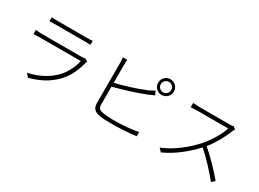

<svg xmlns="http://www.w3.org/2000/svg" viewBox="-34 -1520 3067 2273"><g transform="rotate(30 1500.0 -383.5)"><path d="M236 -731V-676C262 -677 288 -678 317 -678C369 -678 658 -678 715 -678C747 -678 774 -678 796 -676V-731C774 -728 747 -727 716 -727C656 -727 365 -727 317 -727C286 -727 261 -728 236 -731ZM863 -484 825 -507C815 -503 797 -501 780 -501C739 -501 273 -501 234 -501C210 -501 180 -503 148 -507V-450C180 -452 211 -453 234 -453C277 -453 745 -453 794 -453C775 -370 730 -272 665 -203C575 -107 446 -42 310 -15L350 31C477 -3 601 -57 708 -173C783 -254 829 -362 852 -461C854 -467 859 -477 863 -484Z M1750 -690C1750 -729 1782 -762 1821 -762C1860 -762 1892 -729 1892 -690C1892 -651 1860 -619 1821 -619C1782 -619 1750 -651 1750 -690ZM1714 -690C1714 -631 1761 -583 1821 -583C1880 -583 1929 -631 1929 -690C1929 -750 1880 -798 1821 -798C1761 -798 1714 -750 1714 -690ZM1263 -741H1202C1206 -721 1207 -698 1207 -673C1207 -625 1207 -205 1207 -120C1207 -41 1246 -13 1317 -1C1357 6 1416 8 1472 8C1580 8 1730 -1 1812 -13V-72C1728 -50 1580 -41 1474 -41C1422 -41 1364 -45 1331 -51C1281 -61 1259 -75 1259 -131V-372C1377 -403 1558 -456 1678 -506C1706 -517 1736 -531 1759 -541L1735 -594C1713 -579 1687 -566 1659 -553C1546 -504 1375 -452 1259 -425V-673C1259 -701 1261 -721 1263 -741Z M2780 -664 2747 -690C2734 -686 2715 -684 2689 -684C2656 -684 2315 -684 2284 -684C2253 -684 2199 -689 2193 -689V-630C2197 -630 2252 -634 2284 -634C2314 -634 2671 -634 2703 -634C2677 -544 2596 -414 2527 -335C2419 -215 2275 -97 2114 -33L2154 10C2309 -59 2444 -171 2554 -289C2659 -196 2775 -70 2843 17L2886 -21C2817 -104 2696 -233 2587 -326C2659 -414 2727 -539 2762 -631C2765 -640 2775 -657 2780 -664Z"/></g></svg>

Font: Noto Sans CJK SC Light
Style: Regular
Weight: 300
Designer: Ryoko NISHIZUKA 西塚涼子 (kana, bopomofo & ideographs); Paul D. Hunt (Latin, Greek & Cyrillic); Sandoll Communications 산돌커뮤니
Foundry: Adobe
Version: Version 2.004;hotconv 1.0.118;makeotfexe 2.5.65603